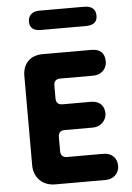

<svg xmlns="http://www.w3.org/2000/svg" viewBox="-58 -907 653 951"><g transform="rotate(-5 268.0 -432.0)"><path d="M396 -768C435 -768 454 -783 454 -814C454 -847 435 -864 396 -864H174C139 -864 118 -845 118 -814C118 -783 137 -768 174 -768ZM429 0C468 0 496 -28 496 -64C496 -104 469 -130 429 -130H248C227 -130 216 -141 216 -162V-232C216 -253 227 -264 248 -264H389C425 -264 456 -293 456 -328C456 -367 432 -392 389 -392H248C227 -392 216 -403 216 -424V-488C216 -509 227 -520 248 -520H413C452 -520 480 -548 480 -584C480 -627 458 -648 413 -648H171C111 -648 72 -610 72 -549V-104C72 -43 115 0 176 0Z"/></g></svg>

Font: Dongle
Style: Bold
Weight: 700
Designer: Yanghee Ryu
Foundry: Yanghee Ryu
Version: Version 2.000